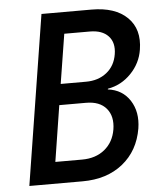

<svg xmlns="http://www.w3.org/2000/svg" viewBox="-52 -776 705 823"><g transform="rotate(-5 300.0 -365.0)"><path d="M41 0 157 -730H372Q474 -730 526 -679Q578 -628 564 -541Q555 -483 513 -439.5Q471 -396 413 -386L412 -383Q475 -375 507 -325Q539 -275 528 -205Q512 -110 443.5 -55Q375 0 270 0ZM213 -424H322Q375 -424 411 -452.5Q447 -481 455 -531Q463 -580 436.5 -608.5Q410 -637 357 -637H247ZM161 -93H276Q335 -93 373.5 -124.5Q412 -156 421 -210Q430 -266 401.5 -300Q373 -334 314 -334H199Z"/></g></svg>

Font: JetBrains Mono NL SemiBold
Style: Italic
Weight: 600
Italic angle: -9°
Monospace: yes
Designer: Philipp Nurullin, Konstantin Bulenkov
Foundry: JetBrains
Version: Version 2.305; ttfautohint (v1.8.4.7-5d5b)